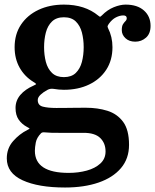

<svg xmlns="http://www.w3.org/2000/svg" viewBox="-20 -553 674 834"><path d="M43.5 -348Q43.5 -404.5 71.2 -446Q99 -487.5 147.2 -510.2Q195.5 -533 257.5 -533Q349 -533 407 -485Q413 -480 414.8 -480.2Q416.5 -480.5 422.5 -486Q446.5 -510.5 474.5 -521.8Q502.5 -533 525.5 -533Q576.5 -533 605.2 -507.5Q634 -482 634 -440.5Q634 -407 614.2 -389.5Q594.5 -372 567.5 -372Q541 -372 525 -387Q509 -402 509 -422Q509 -440 514.5 -448.2Q520 -456.5 525.2 -461.5Q530.5 -466.5 530.5 -474Q530.5 -486 515.5 -486Q500.5 -486 483.5 -477.5Q466.5 -469 452 -448.5Q448.5 -443 447.5 -440.2Q446.5 -437.5 449 -431.5Q468.5 -393.5 468.5 -348Q468.5 -291.5 441.5 -250Q414.5 -208.5 367 -185.8Q319.5 -163 257.5 -163Q235.5 -163 212.5 -167Q198.5 -169 187 -163Q169.5 -154 156.8 -142.2Q144 -130.5 144 -118.5Q144 -95.5 166 -89.8Q188 -84 224.5 -84Q237 -84 262.5 -84.2Q288 -84.5 313.8 -84.8Q339.5 -85 353.5 -85Q404 -85 446.5 -71.8Q489 -58.5 514.8 -23.8Q540.5 11 540.5 76Q540.5 136 505.5 177.2Q470.5 218.5 408 240Q345.5 261.5 262.5 261.5Q146.5 261.5 78 230Q9.5 198.5 9.5 135Q9.5 91.5 36.8 60.2Q64 29 99 11.5Q109.5 6.5 108.2 5Q107 3.5 97.5 -1.5Q75 -13.5 61.2 -33.2Q47.5 -53 47.5 -84Q47.5 -116 68.2 -140.5Q89 -165 125.5 -181Q138 -186.5 136.8 -188.5Q135.5 -190.5 125.5 -197Q87 -220.5 65.2 -259.2Q43.5 -298 43.5 -348ZM171.5 -348Q171.5 -314 179.2 -284.2Q187 -254.5 206 -236.2Q225 -218 257.5 -218Q290.5 -218 309.2 -236.2Q328 -254.5 335.8 -284.2Q343.5 -314 343.5 -348Q343.5 -382 335.8 -411.8Q328 -441.5 309.2 -459.8Q290.5 -478 257.5 -478Q225 -478 206 -459.8Q187 -441.5 179.2 -411.8Q171.5 -382 171.5 -348ZM438.5 105Q438.5 69 415.5 46.5Q392.5 24 343.5 24H235.5Q220 24 204.8 23.8Q189.5 23.5 175 22Q163 20.5 158 26Q139.5 45 135.5 66Q131.5 87 131.5 102Q131.5 198 278.5 198Q320.5 198 357 188Q393.5 178 416 157.2Q438.5 136.5 438.5 105Z"/></svg>

Font: Besley SemiBold
Style: Regular
Weight: 600
Designer: Owen Earl
Foundry: indestructible type*
Version: Version 2.001; ttfautohint (v1.8.3)